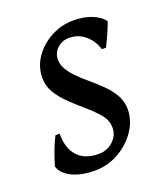

<svg xmlns="http://www.w3.org/2000/svg" viewBox="-97 -533 533 615"><g transform="rotate(-20 169.5 -226.0)"><path d="M57 -138Q57 -87 82 -60.5Q107 -34 153 -34Q182 -34 202.5 -53Q223 -72 223 -98Q223 -124 204.5 -145.5Q186 -167 160 -189Q138 -208 116.5 -228.5Q95 -249 80.5 -272.5Q66 -296 66 -324Q66 -362 87.5 -393.5Q109 -425 145 -444.5Q181 -464 222 -464Q256 -464 283.5 -453.5Q311 -443 325 -424Q319 -406 308.5 -383Q298 -360 291 -346H277Q266 -379 243 -397.5Q220 -416 190 -416Q166 -416 149.5 -400.5Q133 -385 133 -362Q133 -346 141.5 -331Q150 -316 163 -302Q180 -284 201.5 -266Q223 -248 243 -228.5Q263 -209 276 -186.5Q289 -164 289 -137Q289 -99 265.5 -64.5Q242 -30 204.5 -9Q167 12 124 12Q78 12 46.5 -3Q15 -18 7 -44Q11 -59 17.5 -77.5Q24 -96 31 -112.5Q38 -129 43 -138Z"/></g></svg>

Font: Alegreya
Style: Italic
Weight: 400
Italic angle: -7°
Designer: Juan Pablo del Peral
Foundry: Huerta Tipografica
Version: Version 2.009